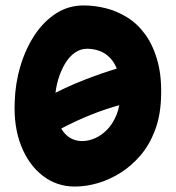

<svg xmlns="http://www.w3.org/2000/svg" viewBox="-20 -679 645 705"><path d="M255 6Q188 6 136.5 -34Q85 -74 57.5 -144Q30 -214 34 -305Q36 -373 55 -436.5Q74 -500 107 -550Q140 -600 185.5 -629.5Q231 -659 287 -659Q328 -659 369.5 -648.5Q411 -638 449 -614Q487 -590 515.5 -549.5Q544 -509 559.5 -450.5Q575 -392 571 -313Q568 -249 548 -197.5Q528 -146 495.5 -108Q463 -70 422.5 -44.5Q382 -19 339 -6.5Q296 6 255 6ZM91 -139 53 -260Q150 -328 264.5 -375.5Q379 -423 508 -454L553 -320Q430 -304 315 -258Q200 -212 91 -139ZM282 -161Q305 -161 329 -171.5Q353 -182 373.5 -203Q394 -224 407.5 -256.5Q421 -289 422 -332Q424 -380 414 -412.5Q404 -445 386 -464.5Q368 -484 345.5 -492Q323 -500 300 -500Q276 -500 255.5 -486Q235 -472 219.5 -446.5Q204 -421 194 -388Q184 -355 182 -318Q181 -269 193 -233.5Q205 -198 228 -179.5Q251 -161 282 -161Z"/></svg>

Font: Sour Gummy Black ExtraBold
Style: Regular
Weight: 800
Version: Version 1.000